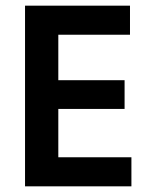

<svg xmlns="http://www.w3.org/2000/svg" viewBox="-20 -655 513 675"><path d="M442 0H68V-635H437V-533H168L185 -550V-356L168 -373H418V-272H168L185 -289V-85L168 -102H442Z"/></svg>

Font: Gemunu Libre ExtraLight
Style: Bold
Weight: 700
Version: Version 1.100